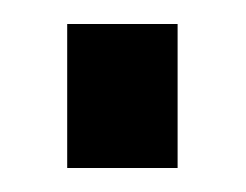

<svg xmlns="http://www.w3.org/2000/svg" viewBox="-20 -140 205 160"><path d="M36 0H128V-120H36Z"/></svg>

Font: Queering
Style: Regular
Weight: 400
Designer: Adam Naccarato
Foundry: adamnac
Version: Version 2.000;hotconv 1.0.109;makeotfexe 2.5.65596